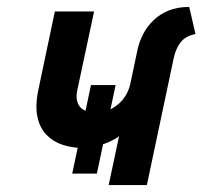

<svg xmlns="http://www.w3.org/2000/svg" viewBox="-20 -533 583 553"><path d="M293 0H403L480 -364Q485 -390 499 -409.5Q513 -429 543 -435L525 -513Q491 -513 465.5 -502.5Q440 -492 422 -474.5Q404 -457 393 -436Q382 -415 377 -394L355 -290Q351 -273 342 -258Q333 -243 319.5 -232Q306 -221 290.5 -214.5Q275 -208 258 -208Q243 -208 231 -212Q219 -216 211.5 -224Q204 -232 201.5 -245Q199 -258 203 -275L251 -500H138L90 -272Q81 -227 88 -195.5Q95 -164 114 -144.5Q133 -125 160 -116Q187 -107 217 -107Q238 -107 259.5 -112.5Q281 -118 298 -126Q315 -134 323 -141ZM242 -288 188 -33H259L313 -288Z"/></svg>

Font: Advent Pro
Style: Bold Italic
Weight: 700
Italic angle: -12°
Designer: VivaRado, Andreas Kalpakidis
Foundry: VivaRado, Andreas Kalpakidis
Version: Version 3.000